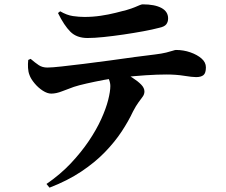

<svg xmlns="http://www.w3.org/2000/svg" viewBox="-20 -796 1040 884"><path d="M194 51Q258 7 306 -44Q354 -95 389 -147Q424 -199 446 -247.5Q468 -296 478 -335.5Q488 -375 488 -400Q488 -415 481.5 -431Q475 -447 459 -462L532 -473Q565 -454 590 -438Q615 -422 630 -406.5Q645 -391 645 -375Q645 -362 637 -351Q629 -340 617.5 -324.5Q606 -309 592 -282Q572 -239 540.5 -191Q509 -143 463 -95.5Q417 -48 354 -6Q291 36 208 68ZM216 -365Q198 -365 177 -378.5Q156 -392 139 -412.5Q122 -433 116 -450Q110 -465 109 -483.5Q108 -502 110 -520L121 -525Q142 -507 158.5 -496Q175 -485 198 -485Q219 -485 263.5 -490Q308 -495 366 -502Q424 -509 485.5 -517.5Q547 -526 601 -533.5Q655 -541 692 -545Q725 -549 745 -554Q765 -559 775.5 -562.5Q786 -566 790 -566Q825 -566 856.5 -555Q888 -544 908 -526.5Q928 -509 928 -486Q928 -459 916.5 -450Q905 -441 883 -441Q865 -441 828 -447Q791 -453 746 -453Q705 -453 650.5 -449.5Q596 -446 536 -439Q500 -436 458 -428Q416 -420 378.5 -411.5Q341 -403 320 -396Q294 -387 266.5 -376Q239 -365 216 -365ZM383 -621Q333 -621 304 -650Q275 -679 247 -736L257 -744Q288 -726 316 -722Q344 -718 369 -718Q407 -718 444 -723.5Q481 -729 512.5 -737Q544 -745 563 -750Q587 -757 601 -763Q615 -769 623.5 -772.5Q632 -776 637 -776Q692 -776 723 -759.5Q754 -743 754 -711Q754 -695 745.5 -684Q737 -673 713 -668Q683 -660 639.5 -652Q596 -644 548.5 -637Q501 -630 457.5 -625.5Q414 -621 383 -621Z"/></svg>

Font: Noto Serif HK ExtraLight ExtraBold
Style: Regular
Weight: 800
Version: Version 2.003-H1;hotconv 1.1.1;makeotfexe 2.6.0